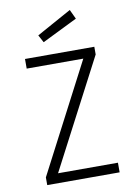

<svg xmlns="http://www.w3.org/2000/svg" viewBox="-94 -922 688 982"><g transform="rotate(-10 250.0 -431.0)"><path d="M70 -605V-655H430V-615L135 -50H446V0H70V-40L364 -605ZM158 -762 339 -862 362 -813 179 -723Z"/></g></svg>

Font: Lekton
Style: Regular
Weight: 400
Designer: Paolo Mazzetti, Luciano Perondi, Raffaele Flato, Elena Papassissa, Emilio Macchia, Michela Povoleri, Tobias Seemiller, R
Version: Version 34.000